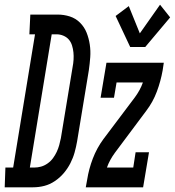

<svg xmlns="http://www.w3.org/2000/svg" viewBox="-84 -797 744 817"><path d="M-64 0 -61 -84H-28L65 -651H41L45 -735H161Q188 -735 213 -727Q238 -719 256.5 -700.5Q275 -682 284.5 -658Q294 -634 298 -607.5Q302 -581 300 -553.5Q298 -526 294 -498L244 -195Q240 -172 233.5 -148.5Q227 -125 215.5 -102.5Q204 -80 187.5 -60.5Q171 -41 149.5 -26.5Q128 -12 104.5 -6Q81 0 57 0ZM43 -84H61Q76 -84 90.5 -88Q105 -92 118.5 -101.5Q132 -111 141.5 -124Q151 -137 157.5 -151Q164 -165 168 -179.5Q172 -194 175 -209L225 -512Q228 -527 229 -543Q230 -559 228.5 -574Q227 -589 222.5 -603.5Q218 -618 209 -628.5Q200 -639 186 -645Q172 -651 157 -651H136ZM470 -597 408 -729 464 -771 511 -655 597 -777 640 -723 534 -597ZM281 0 287 -33Q294 -78 311 -122.5Q328 -167 356 -205L490 -383Q501 -398 509.5 -413.5Q518 -429 524 -446H412L401 -381H344L369 -530H613L608 -497Q600 -452 583.5 -407.5Q567 -363 538 -325L405 -147Q394 -132 385.5 -116.5Q377 -101 371 -84H483L493 -149H550L525 0Z"/></svg>

Font: Iosevka Curly Slab MdExObl
Style: Regular
Weight: 500
Width: 7
Italic angle: -9°
Monospace: yes
Designer: Belleve Invis
Foundry: Belleve Invis
Version: Version 11.1.0; ttfautohint (v1.8.3)